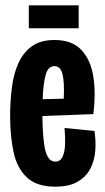

<svg xmlns="http://www.w3.org/2000/svg" viewBox="-20 -689 394 720"><path d="M187 11Q118 11 81 -23.5Q44 -58 31 -118Q18 -178 18 -252Q18 -309 24.5 -360.5Q31 -412 49 -452Q67 -492 99.5 -515.5Q132 -539 184 -539Q249 -539 284 -503Q319 -467 329.5 -404.5Q340 -342 330 -261L139 -254Q140 -164 150.5 -123.5Q161 -83 187 -83Q206 -83 214.5 -101Q223 -119 224 -147.5Q225 -176 222 -209L334 -198Q340 -163 337.5 -126Q335 -89 319.5 -58Q304 -27 272 -8Q240 11 187 11ZM184 -441Q160 -441 151 -407.5Q142 -374 140 -317L219 -319Q222 -380 214.5 -410.5Q207 -441 184 -441ZM88 -583V-669H275V-583Z"/></svg>

Font: Bricolage Grotesque 48pt Condensed SemiBold
Style: Regular
Weight: 600
Width: 3
Designer: Mathieu Triay
Foundry: Atelier Triay
Version: Version 1.000; ttfautohint (v1.8.4.7-5d5b);gftools[0.9.32]